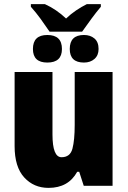

<svg xmlns="http://www.w3.org/2000/svg" viewBox="-20 -903 624 933"><path d="M527 -553H343V-296Q343 -222 332 -180.5Q321 -139 279 -139Q235 -139 235 -250V-553H51V-193Q51 -92 97.5 -41Q144 10 216 10Q312 10 355 -68H365L387 0H527ZM221 -749H379Q403 -783 425.5 -813.5Q448 -844 470 -870V-883H402Q376 -870 350 -852.5Q324 -835 301 -813Q255 -857 198 -883H130V-870Q155 -842 176.5 -812.5Q198 -783 221 -749ZM388 -599Q419 -599 439 -616.5Q459 -634 459 -665Q459 -699 439 -716Q419 -733 388 -733Q319 -733 319 -665Q319 -599 388 -599ZM210 -599Q281 -599 281 -665Q281 -733 210 -733Q140 -733 140 -665Q140 -599 210 -599Z"/></svg>

Font: Noto Sans Display SemiCondensed Black
Style: Regular
Weight: 900
Width: 4
Designer: Monotype Design Team
Foundry: Monotype Imaging Inc.
Version: Version 1.900